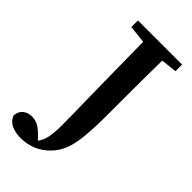

<svg xmlns="http://www.w3.org/2000/svg" viewBox="-320 -728 960 960"><g transform="rotate(45 160.5 -247.5)"><path d="M41 -616V-663H353V-616L269 -607Q268 -546 267.5 -483.5Q267 -421 267 -358V-227Q267 -131 261 -68.5Q255 -6 239 34.5Q223 75 192 106Q130 168 40 168Q6 168 -22.5 155.5Q-51 143 -63 112Q-60 81 -40.5 66Q-21 51 7 51Q30 51 49 61Q68 71 90 93L112 116Q130 94 136.5 61Q143 28 143 -21Q143 -50 142.5 -92.5Q142 -135 140.5 -201.5Q139 -268 138 -366.5Q137 -465 135 -606Z"/></g></svg>

Font: Source Serif Pro Semibold
Style: Regular
Weight: 600
Designer: Frank Grießhammer
Foundry: Adobe Systems Incorporated
Version: Version 3.000;hotconv 1.0.109;makeotfexe 2.5.65596